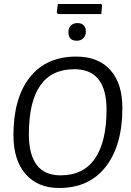

<svg xmlns="http://www.w3.org/2000/svg" viewBox="-20 -929 651 957"><path d="M484 -909 489 -904 485 -859H269L263 -866L268 -909ZM366 -814Q386 -814 397 -803Q408 -792 408 -772Q408 -751 395.5 -738.5Q383 -726 363 -726Q321 -726 321 -769Q321 -789 333 -801.5Q345 -814 366 -814ZM360 -647Q470 -647 530 -580Q590 -513 590 -391Q590 -205 507.5 -98.5Q425 8 275 8Q168 8 107.5 -61.5Q47 -131 47 -255Q47 -440 128.5 -543.5Q210 -647 360 -647ZM351 -584Q124 -584 124 -260Q124 -55 282 -55Q396 -55 453.5 -139Q511 -223 511 -382Q511 -584 351 -584Z"/></svg>

Font: Alegreya Sans
Style: Italic
Weight: 400
Italic angle: -7°
Designer: Juan Pablo del Peral
Foundry: Huerta Tipografica
Version: Version 2.007